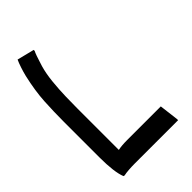

<svg xmlns="http://www.w3.org/2000/svg" viewBox="-48 -873 1223 1223"><g transform="rotate(45 564.0 -261.0)"><path d="M75 -188H84Q95 -182 115 -175Q135 -168 154.5 -162Q174 -156 186 -152Q238 -137 303 -130.5Q368 -124 429.5 -122.5Q491 -121 534 -121H909Q902 -152 902 -202V-506L1032 -522H1042V-180Q1042 -160 1042 -132Q1042 -104 1044 -77Q1046 -50 1050 -32L1048 -24Q1018 -12 969.5 -6Q921 0 858 0H534Q444 0 355 -5Q266 -10 157 -35Q128 -42 96.5 -52.5Q65 -63 46 -72Z"/></g></svg>

Font: Kufam SemiBold
Style: Regular
Weight: 600
Designer: Wael Morcos, Artur Schmal
Foundry: Original Type
Version: Version 1.300; ttfautohint (v1.8.3)